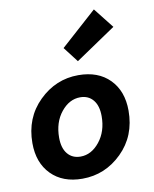

<svg xmlns="http://www.w3.org/2000/svg" viewBox="-91 -891 782 972"><g transform="rotate(-10 300.0 -405.0)"><path d="M254 12Q153 12 94 -48Q35 -108 35 -209Q35 -339 121 -423.5Q207 -508 323 -508Q425 -508 484 -448Q543 -388 543 -287Q543 -157 457 -72.5Q371 12 254 12ZM264 -100Q320 -100 362 -152.5Q404 -205 404 -283Q404 -337 379.5 -366.5Q355 -396 313 -396Q257 -396 215 -344Q173 -292 173 -213Q173 -159 197.5 -129.5Q222 -100 264 -100ZM334 -578 274 -656 459 -822 541 -718Z"/></g></svg>

Font: TypoPRO Source Code Pro
Style: Bold Italic
Weight: 700
Italic angle: -11°
Monospace: yes
Designer: Paul D. Hunt, Teo Tuominen
Foundry: Adobe Systems Incorporated
Version: Version 1.030;PS 1.0;hotconv 1.0.84;makeotf.lib2.5.63406